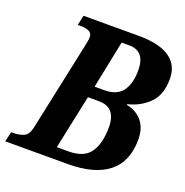

<svg xmlns="http://www.w3.org/2000/svg" viewBox="-150 -831 914 947"><g transform="rotate(20 307.0 -357.0)"><path d="M-22 0 -10 -52H2Q31 -52 55.5 -62.5Q80 -73 88 -113L185 -569Q189 -589 191.5 -601.5Q194 -614 194 -625Q194 -647 176 -654.5Q158 -662 130 -662H118L129 -714H420Q527 -714 581.5 -676.5Q636 -639 636 -567Q636 -483 591.5 -438.5Q547 -394 481 -378L480 -374Q530 -365 561 -329Q592 -293 592 -232Q592 -116 519 -58Q446 0 305 0ZM351 -404Q417 -404 446 -443.5Q475 -483 475 -553Q475 -654 391 -654H351L300 -404ZM289 -60Q369 -60 402 -107Q435 -154 435 -240Q435 -344 344 -344H287L227 -60Z"/></g></svg>

Font: Noto Serif SemiCondensed
Style: Bold Italic
Weight: 700
Width: 4
Italic angle: -12°
Designer: Monotype Design Team
Foundry: Monotype Imaging Inc.
Version: Version 2.014